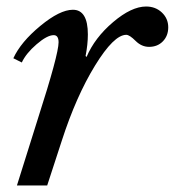

<svg xmlns="http://www.w3.org/2000/svg" viewBox="-20 -570 537 590"><path d="M21 -391Q44 -441 104 -490.5Q164 -540 204 -540Q250 -540 250 -464Q250 -434 243 -398L246 -395Q271 -454 327.5 -502Q384 -550 429 -550Q458 -550 477.5 -531.5Q497 -513 497 -486Q497 -460 480.5 -443Q464 -426 438 -426Q415 -426 396.5 -444.5Q378 -463 368 -463Q330 -463 272 -368.5Q214 -274 170 -138L125 0H32L97 -207Q160 -403 160 -440Q160 -462 145 -462Q125 -462 92.5 -434Q60 -406 47 -378Z"/></svg>

Font: Libre Baskerville
Style: Italic
Weight: 400
Italic angle: -15°
Designer: Pablo Impallari, Rodrigo Fuenzalida
Foundry: Pablo Impallari, Rodrigo Fuenzalida
Version: Version 1.051;Glyphs 3.2.3 (3260)